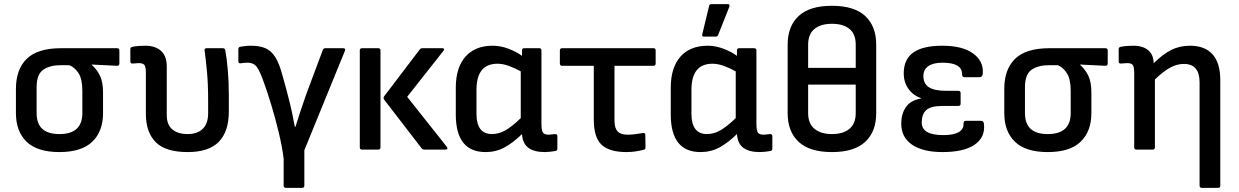

<svg xmlns="http://www.w3.org/2000/svg" viewBox="-20 -723 5988 928"><path d="M267 12Q160 12 108.5 -38Q57 -88 57 -176V-293Q57 -388 109.5 -439Q162 -490 275 -490H546Q557 -490 557 -479V-416Q557 -405 546 -405L424 -411V-409Q448 -388 463 -357.5Q478 -327 478 -276V-176Q478 -88 426 -38Q374 12 267 12ZM267 -75Q378 -75 378 -176V-284Q378 -341 359.5 -369.5Q341 -398 315 -408H274Q221 -408 189 -386Q157 -364 157 -301V-176Q157 -75 267 -75Z M887 12Q780 12 732.5 -36Q685 -84 685 -173V-371Q685 -401 677.5 -409.5Q670 -418 651 -418Q645 -418 637 -417Q629 -416 621 -416Q610 -415 610 -426V-486Q610 -495 621 -497Q636 -500 652.5 -501Q669 -502 682 -502Q731 -502 758.5 -477Q786 -452 786 -402V-166Q786 -121 812.5 -98Q839 -75 887 -75Q933 -75 959.5 -100Q986 -125 986 -176V-241Q986 -315 980.5 -375Q975 -435 969 -478Q967 -490 978 -490H1057Q1067 -490 1069 -480Q1076 -441 1081 -385.5Q1086 -330 1086 -262V-184Q1086 -88 1038 -38Q990 12 887 12Z M1362 185Q1351 185 1351 174V44Q1344 -13 1327.5 -82Q1311 -151 1290 -220Q1269 -289 1248 -345Q1229 -394 1214.5 -407Q1200 -420 1177 -420Q1161 -420 1143 -417Q1132 -416 1132 -427V-485Q1132 -495 1141 -497Q1152 -499 1165.5 -500.5Q1179 -502 1192 -502Q1233 -502 1261.5 -490.5Q1290 -479 1310.5 -447Q1331 -415 1347 -352Q1354 -327 1361 -302Q1368 -277 1374 -252Q1383 -218 1391 -181Q1399 -144 1405 -110H1408Q1419 -145 1431.5 -183.5Q1444 -222 1459 -264L1540 -481Q1543 -490 1552 -490H1638Q1652 -490 1647 -477L1451 3V174Q1451 185 1440 185Z M2031 0Q2023 0 2018 -6L1837 -241Q1831 -250 1837 -258L2009 -484Q2013 -490 2022 -490H2118Q2124 -490 2126 -486.5Q2128 -483 2123 -477L1948 -255L2140 -13Q2144 -7 2142 -3.5Q2140 0 2133 0ZM1730 0Q1719 0 1719 -11V-479Q1719 -490 1730 -490H1808Q1819 -490 1819 -479V-11Q1819 0 1808 0Z M2327 12Q2183 12 2183 -170V-299Q2183 -396 2229.5 -449Q2276 -502 2362 -502Q2400 -502 2439 -487Q2478 -472 2503 -453V-479Q2503 -490 2514 -490H2586Q2597 -490 2597 -479V-125Q2597 -91 2604.5 -81.5Q2612 -72 2633 -72Q2640 -72 2648 -73.5Q2656 -75 2663 -75Q2674 -75 2674 -65V-4Q2674 5 2664 7Q2653 9 2638.5 10.5Q2624 12 2613 12Q2562 12 2534 -8.5Q2506 -29 2503 -75Q2460 -33 2418.5 -10.5Q2377 12 2327 12ZM2283 -173Q2283 -75 2358 -75Q2390 -75 2421 -92Q2452 -109 2497 -152V-378Q2469 -394 2439.5 -404.5Q2410 -415 2385 -415Q2283 -415 2283 -289Z M3008 12Q2926 12 2888 -23Q2850 -58 2850 -145V-405H2697Q2686 -405 2686 -416V-479Q2686 -490 2697 -490H3139Q3149 -490 3149 -479V-416Q3149 -405 3139 -405H2950V-141Q2950 -104 2965 -88Q2980 -72 3014 -72Q3035 -72 3053.5 -75Q3072 -78 3087 -80Q3099 -82 3099 -71L3100 -11Q3100 -1 3091 1Q3075 5 3054 8.5Q3033 12 3008 12Z M3366 12Q3222 12 3222 -170V-299Q3222 -396 3268.5 -449Q3315 -502 3401 -502Q3439 -502 3478 -487Q3517 -472 3542 -453V-479Q3542 -490 3553 -490H3625Q3636 -490 3636 -479V-125Q3636 -91 3643.5 -81.5Q3651 -72 3672 -72Q3679 -72 3687 -73.5Q3695 -75 3702 -75Q3713 -75 3713 -65V-4Q3713 5 3703 7Q3692 9 3677.5 10.5Q3663 12 3652 12Q3601 12 3573 -8.5Q3545 -29 3542 -75Q3499 -33 3457.5 -10.5Q3416 12 3366 12ZM3322 -173Q3322 -75 3397 -75Q3429 -75 3460 -92Q3491 -109 3536 -152V-378Q3508 -394 3478.5 -404.5Q3449 -415 3424 -415Q3322 -415 3322 -289ZM3382 -546Q3372 -546 3374 -556L3407 -693Q3408 -703 3419 -703H3498Q3509 -703 3505 -690L3451 -554Q3448 -546 3439 -546Z M4001 -695Q4109 -695 4162 -645.5Q4215 -596 4215 -507V-176Q4215 -87 4162 -37.5Q4109 12 4001 12Q3893 12 3840 -37.5Q3787 -87 3787 -176V-507Q3787 -596 3840 -645.5Q3893 -695 4001 -695ZM4001 -608Q3946 -608 3916 -582.5Q3886 -557 3886 -507V-395H4116V-508Q4116 -558 4086 -583Q4056 -608 4001 -608ZM4001 -75Q4056 -75 4086 -100.5Q4116 -126 4116 -176V-314H3886V-176Q3886 -126 3916.5 -100.5Q3947 -75 4001 -75Z M4535 12Q4441 12 4388.5 -23.5Q4336 -59 4336 -126Q4336 -171 4357.5 -204Q4379 -237 4431 -247V-249Q4393 -262 4370.5 -294Q4348 -326 4348 -368Q4348 -436 4394 -469Q4440 -502 4535 -502Q4632 -502 4683.5 -464.5Q4735 -427 4730 -367Q4728 -350 4716 -350H4640Q4630 -350 4630 -365Q4630 -420 4535 -420Q4491 -420 4467 -403.5Q4443 -387 4443 -355Q4443 -319 4469.5 -301.5Q4496 -284 4555 -284H4612Q4623 -284 4623 -273V-222Q4623 -211 4612 -211H4536Q4479 -211 4457 -191Q4435 -171 4435 -131Q4435 -70 4539 -70Q4637 -70 4637 -124Q4637 -139 4647 -139H4723Q4735 -139 4736 -121Q4742 -59 4690.5 -23.5Q4639 12 4535 12Z M5044 12Q4937 12 4885.5 -38Q4834 -88 4834 -176V-293Q4834 -388 4886.5 -439Q4939 -490 5052 -490H5323Q5334 -490 5334 -479V-416Q5334 -405 5323 -405L5201 -411V-409Q5225 -388 5240 -357.5Q5255 -327 5255 -276V-176Q5255 -88 5203 -38Q5151 12 5044 12ZM5044 -75Q5155 -75 5155 -176V-284Q5155 -341 5136.5 -369.5Q5118 -398 5092 -408H5051Q4998 -408 4966 -386Q4934 -364 4934 -301V-176Q4934 -75 5044 -75Z M5473 0Q5462 0 5462 -11V-371Q5462 -401 5454.5 -409.5Q5447 -418 5428 -418Q5422 -418 5414 -417Q5406 -416 5398 -416Q5387 -415 5387 -426V-486Q5387 -495 5398 -497Q5413 -500 5429.5 -501Q5446 -502 5458 -502Q5505 -502 5530.5 -479.5Q5556 -457 5556 -417Q5599 -460 5640 -481Q5681 -502 5732 -502Q5803 -502 5840.5 -460.5Q5878 -419 5878 -336V174Q5878 185 5868 185H5789Q5778 185 5778 174V-325Q5778 -414 5702 -414Q5669 -414 5636.5 -396.5Q5604 -379 5562 -339V-11Q5562 0 5551 0Z"/></svg>

Font: Sofia Sans SemiBold
Style: Regular
Weight: 600
Designer: Botio Nikoltchev, Ani Petrova
Foundry: lettersoup
Version: Version 4.101; ttfautohint (v1.8.4.7-5d5b)